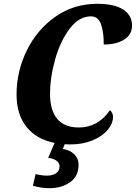

<svg xmlns="http://www.w3.org/2000/svg" viewBox="-20 -749 714 1009"><path d="M525 -515Q526 -573 512 -618Q498 -663 458 -663Q395 -663 346 -598Q297 -533 270 -437.5Q243 -342 243 -255Q243 -169 281 -124Q319 -79 394 -79Q495 -79 558 -170Q564 -165 569 -155.5Q574 -146 574 -136Q574 -100 546 -66.5Q518 -33 466.5 -11.5Q415 10 349 10Q330 10 320 9L310 34Q347 39 370 61.5Q393 84 393 116Q393 177 348.5 208.5Q304 240 240 240Q196 240 153 227L167 166Q201 174 226 174Q256 174 274.5 161.5Q293 149 293 125Q293 107 276 95Q259 83 233 81L267 2Q171 -17 119 -82.5Q67 -148 67 -252Q67 -374 121 -484Q175 -594 271.5 -661.5Q368 -729 491 -729Q582 -729 628 -698.5Q674 -668 674 -615Q674 -567 632.5 -541Q591 -515 525 -515Z"/></svg>

Font: Noto Serif NarrowExtraBold
Style: Italic
Weight: 800
Width: 4
Italic angle: -12°
Designer: Monotype Design Team
Foundry: Monotype Imaging Inc.
Version: Version 1.001